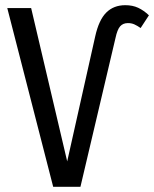

<svg xmlns="http://www.w3.org/2000/svg" viewBox="-20 -720 594 740"><path d="M8 -689H100L239 -98L347 -580Q361 -643 389.5 -671.5Q418 -700 463 -700Q491 -700 512.5 -690Q534 -680 554 -661L522 -612Q509 -621 498 -626Q487 -631 473 -631Q454 -631 443 -618.5Q432 -606 425 -573L290 0H185Z"/></svg>

Font: Fira Sans Compressed
Style: Regular
Weight: 400
Width: 1
Designer: bBox Type GmbH & Carrois Corporate GbR & Edenspiekermann AG
Foundry: bBox Type GmbH & Carrois Corporate GbR & Edenspiekermann AG
Version: Version 4.301